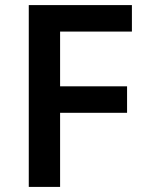

<svg xmlns="http://www.w3.org/2000/svg" viewBox="-20 -734 575 754"><path d="M216 0H93V-714H498V-610H216V-395H479V-291H216Z"/></svg>

Font: Noto Sans Sundanese SemiBold
Style: Regular
Weight: 600
Version: Version 2.003